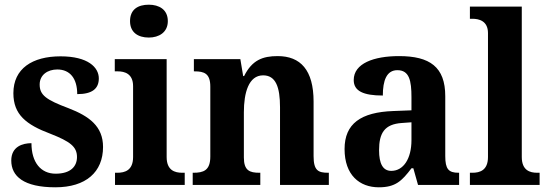

<svg xmlns="http://www.w3.org/2000/svg" viewBox="-20 -788 2335 818"><path d="M216 10C346 10 419 -55 419 -162C419 -250 360 -293 272 -327C176 -363 149 -383 149 -428C149 -469 183 -492 224 -492C278 -492 309 -454 309 -387C374 -387 401 -411 401 -454C401 -501 355 -548 238 -548C118 -548 37 -496 37 -391C37 -300 91 -257 195 -218C279 -185 308 -163 308 -119C308 -79 281 -48 217 -48C154 -48 114 -96 114 -178C77 -178 28 -164 28 -104C28 -37 81 10 216 10Z M614 -628C657 -628 695 -650 695 -698C695 -748 657 -768 614 -768C568 -768 534 -748 534 -698C534 -650 568 -628 614 -628ZM470 0H767V-52H756C725 -52 690 -62 690 -119V-536H469V-484H482C511 -484 547 -474 547 -421V-119C547 -62 512 -52 480 -52H470Z M801 0H1089V-52H1085C1044 -52 1019 -61 1019 -117V-310C1019 -392 1039 -467 1101 -467C1155 -467 1173 -417 1173 -331V0H1381V-52H1378C1336 -52 1316 -61 1316 -123V-355C1316 -490 1260 -549 1163 -549C1099 -549 1054 -532 1020 -464H1016L1004 -536H806V-484H809C850 -484 876 -475 876 -419V-121C876 -61 846 -52 804 -52H801Z M1594 10C1665 10 1692 -17 1733 -71H1741L1761 0H1936V-52H1933C1891 -52 1877 -68 1877 -123V-378C1877 -503 1811 -549 1680 -549C1573 -549 1487 -518 1487 -447C1487 -400 1528 -381 1611 -381C1611 -445 1627 -489 1673 -489C1724 -489 1733 -444 1733 -374V-318L1656 -315C1517 -310 1448 -261 1448 -153C1448 -42 1512 10 1594 10ZM1647 -60C1611 -60 1595 -91 1595 -148C1595 -221 1618 -259 1692 -264L1733 -267V-191C1733 -112 1699 -60 1647 -60Z M1982 0H2279V-52H2268C2238 -52 2203 -62 2203 -119V-760H1982V-708H1993C2019 -708 2059 -700 2059 -647V-119C2059 -62 2024 -52 1993 -52H1982Z"/></svg>

Font: Noto Serif Bengali SemiCondensed
Style: Bold
Weight: 700
Width: 4
Designer: Juan Bruce, Universal Thirst, Indian Type Foundry and the Monotype Design Team.
Foundry: Monotype Imaging Inc.
Version: Version 2.003